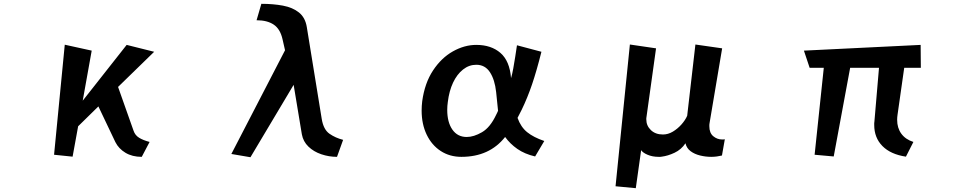

<svg xmlns="http://www.w3.org/2000/svg" viewBox="-20 -810 5040 1005"><path d="M722 11Q672 11 636.5 -10.5Q601 -32 584 -66L495 -253L389 -149L360 10L263 0L319 -576L460 -545L413 -283L643 -575L787 -539L598 -355L679 -126Q687 -102 708 -89Q729 -76 763 -67Z M1744 11Q1702 11 1662 -2.5Q1622 -16 1594.5 -42.5Q1567 -69 1560 -107L1517 -366L1291 13L1191 -4L1472 -547L1459 -604Q1447 -658 1413 -681Q1379 -704 1323 -704L1348 -790Q1410 -790 1461 -780.5Q1512 -771 1545 -744.5Q1578 -718 1586 -668L1664 -188Q1673 -132 1704.5 -110Q1736 -88 1776 -78Z M2781 9Q2726 -4 2688 -30.5Q2650 -57 2624 -93Q2542 11 2395 11Q2334 11 2287 -19.5Q2240 -50 2213.5 -105Q2187 -160 2187 -231Q2187 -255 2190 -280Q2203 -375 2246.5 -441Q2290 -507 2350.5 -541Q2411 -575 2473 -575Q2551 -575 2599.5 -533Q2648 -491 2655 -401Q2661 -421 2666.5 -451Q2672 -481 2677 -513.5Q2682 -546 2686 -573L2814 -539Q2789 -439 2765 -368.5Q2741 -298 2711 -236L2689 -193Q2706 -145 2739.5 -118Q2773 -91 2829 -72ZM2577 -328Q2570 -393 2544.5 -432Q2519 -471 2473 -471Q2435 -471 2403.5 -446Q2372 -421 2351.5 -377.5Q2331 -334 2324 -276Q2321 -255 2321 -235Q2321 -170 2348 -131.5Q2375 -93 2423 -93Q2460 -93 2503 -118Q2546 -143 2577 -209Q2579 -214 2582 -219Q2585 -224 2587 -230Z M3759 4Q3747 7 3732.5 9Q3718 11 3703 11Q3674 11 3645 4Q3616 -3 3595 -18.5Q3574 -34 3568 -60Q3546 -27 3511 -10.5Q3476 6 3444 10Q3440 11 3436 11Q3432 11 3428 11Q3395 11 3369.5 0Q3344 -11 3336 -24L3308 175L3202 165L3277 -577L3414 -557L3364 -198Q3363 -194 3363 -191Q3363 -188 3363 -185Q3363 -152 3387 -129Q3411 -106 3450 -106Q3477 -106 3502 -121Q3527 -136 3547 -158.5Q3567 -181 3577 -204L3620 -577L3760 -557L3694 -165Q3693 -161 3693 -157Q3693 -153 3693 -149Q3693 -114 3713.5 -97Q3734 -80 3759 -80Q3763 -80 3766.5 -80Q3770 -80 3774 -81Z M4722 10Q4642 -2 4599 -45.5Q4556 -89 4556 -156Q4556 -161 4556 -165.5Q4556 -170 4557 -174L4581 -455H4430L4344 9L4244 0L4292 -455H4218L4188 -545L4799 -575L4800 -455H4713L4678 -209Q4677 -202 4676.5 -196Q4676 -190 4676 -183Q4676 -140 4698 -110Q4720 -80 4761 -67Z"/></svg>

Font: RocknRoll One
Style: Regular
Weight: 400
Designer: Fontworks Inc.
Foundry: Fontworks Inc.
Version: Version 1.100